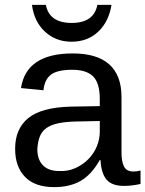

<svg xmlns="http://www.w3.org/2000/svg" viewBox="-20 -757 596 787"><path d="M202 10Q123 10 82.5 -32Q42 -74 42 -147Q42 -229 96 -273Q150 -317 271 -320L389 -322V-351Q389 -417 361.5 -444Q334 -471 276 -471Q216 -471 189.5 -451.5Q163 -432 158 -387L66 -396Q88 -538 278 -538Q378 -538 428 -493Q478 -448 478 -360V-133Q478 -94 488.5 -74Q499 -54 527 -54Q541 -54 556 -58V-3Q521 5 488 5Q439 5 417 -20.5Q395 -46 392 -101H389Q355 -41 310.5 -15.5Q266 10 202 10ZM222 -56Q258 -54 289 -68Q320 -82 342.5 -105Q365 -128 377 -157.5Q389 -187 389 -217V-261L293 -259Q248 -258 218 -251.5Q188 -245 169.5 -231.5Q151 -218 143 -197Q135 -176 133 -146Q133 -103 156 -79.5Q179 -56 222 -56ZM273 -586Q209 -586 164.5 -627Q120 -668 111 -737H168Q182 -663 274 -663Q365 -663 379 -737H437Q426 -668 382.5 -627Q339 -586 273 -586Z"/></svg>

Font: Libra Sans
Style: Regular
Weight: 400
Foundry: Context Ltd
Version: Version 1.000; ttfautohint (v1.3)